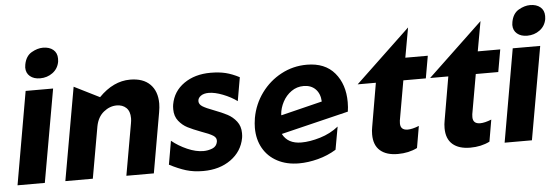

<svg xmlns="http://www.w3.org/2000/svg" viewBox="-49 -905 3127 1072"><g transform="rotate(-5 1514.0 -369.0)"><path d="M256 -521H102L11 0H164ZM113 -668Q111 -656 111 -651Q111 -620 132.5 -602Q154 -584 189 -584Q229 -584 259.5 -606.5Q290 -629 297 -668Q298 -674 298 -685Q298 -717 276.5 -735Q255 -753 219 -753Q188 -753 155 -734Q122 -715 113 -668Z M839 -386Q839 -455 800 -494Q761 -533 688 -533Q594 -533 513 -450L371 -521L279 0H433L484 -289Q494 -341 528 -368.5Q562 -396 601 -396Q634 -396 654.5 -376.5Q675 -357 675 -318Q675 -304 672 -289L621 0H775L834 -337Q839 -365 839 -386Z M1062 -100Q1020 -100 972 -121Q924 -142 886 -173L863 -41Q913 -15 955.5 -2Q998 11 1051 11Q1143 11 1206 -34Q1269 -79 1283 -154Q1285 -164 1285 -181Q1285 -220 1264 -247Q1243 -274 1213.5 -289.5Q1184 -305 1139 -322Q1096 -338 1077 -350Q1058 -362 1058 -380Q1058 -397 1074.5 -409Q1091 -421 1119 -421Q1153 -421 1198 -403.5Q1243 -386 1277 -361L1300 -493Q1260 -514 1223.5 -523Q1187 -532 1139 -532Q1051 -532 990 -489.5Q929 -447 916 -374Q914 -364 914 -347Q914 -308 935 -281.5Q956 -255 984.5 -240.5Q1013 -226 1058 -209Q1104 -193 1124.5 -180Q1145 -167 1141 -145Q1136 -119 1112 -109.5Q1088 -100 1062 -100Z M1611 -100Q1535 -100 1506 -157L1884 -249Q1888 -273 1888 -302Q1888 -402 1834 -466Q1780 -530 1678 -530Q1601 -530 1534.5 -494.5Q1468 -459 1423 -397.5Q1378 -336 1364 -259Q1359 -227 1359 -204Q1359 -139 1387 -89.5Q1415 -40 1467 -12.5Q1519 15 1588 15Q1639 15 1694.5 0.5Q1750 -14 1797 -43L1820 -171Q1775 -135 1717 -117.5Q1659 -100 1611 -100ZM1650 -413Q1692 -413 1717 -387.5Q1742 -362 1744 -318L1513 -261L1512 -266Q1515 -302 1533 -336Q1551 -370 1581.5 -391.5Q1612 -413 1650 -413Z M2008 -110Q2008 -50 2043 -19.5Q2078 11 2142 11Q2203 11 2251 -13L2272 -135Q2234 -120 2209 -120Q2168 -120 2168 -158Q2168 -168 2169 -174L2208 -396H2334L2356 -521H2230L2260 -688L1952 -396H2054L2012 -152Q2008 -132 2008 -110Z M2414 -110Q2414 -50 2449 -19.5Q2484 11 2548 11Q2609 11 2657 -13L2678 -135Q2640 -120 2615 -120Q2574 -120 2574 -158Q2574 -168 2575 -174L2614 -396H2740L2762 -521H2636L2666 -688L2358 -396H2460L2418 -152Q2414 -132 2414 -110Z M2986 -521H2832L2741 0H2894ZM2843 -668Q2841 -656 2841 -651Q2841 -620 2862.5 -602Q2884 -584 2919 -584Q2959 -584 2989.5 -606.5Q3020 -629 3027 -668Q3028 -674 3028 -685Q3028 -717 3006.5 -735Q2985 -753 2949 -753Q2918 -753 2885 -734Q2852 -715 2843 -668Z"/></g></svg>

Font: Geom Bold
Style: Bold Italic
Weight: 700
Italic angle: -10°
Version: Version 1.102